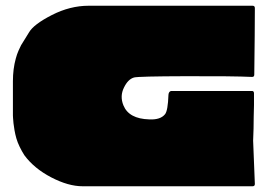

<svg xmlns="http://www.w3.org/2000/svg" viewBox="-20 -649 937 669"><path d="M862 -159 868 -8Q868 0 860 0H268Q218 0 158.5 -31Q99 -62 65 -108Q56 -122 48.5 -137.5Q41 -153 37 -167Q33 -181 30.5 -195.5Q28 -210 27 -219.5Q26 -229 25.5 -237.5Q25 -246 25 -246.5Q25 -247 25 -248V-366Q25 -409 35 -445Q39 -460 44.5 -472.5Q50 -485 53.5 -491.5Q57 -498 66.5 -512.5Q76 -527 81 -536Q97 -564 160.5 -596.5Q224 -629 289 -629Q289 -629 290 -629H860Q868 -629 868 -621V-617Q868 -615 868 -614Q868 -547 866 -389Q866 -380 857 -381Q794 -384 627.5 -383.5Q461 -383 447 -379Q426 -373 412 -344Q397 -314 410 -282Q429 -235 500 -233Q539 -231 555 -251Q565 -263 567 -319Q568 -330 576 -332Q577 -332 594 -332Q611 -332 635.5 -332Q660 -332 685 -332Q710 -332 731.5 -332Q753 -332 760 -332Q829 -332 856 -332Q865 -333 865 -324Q865 -297 865 -283Q864 -261 864 -241.5Q864 -222 863.5 -201Q863 -180 862 -159Z"/></svg>

Font: Cubao Free Wide
Style: Wide
Weight: 400
Designer: Aaron Amar
Version: Version 001.001